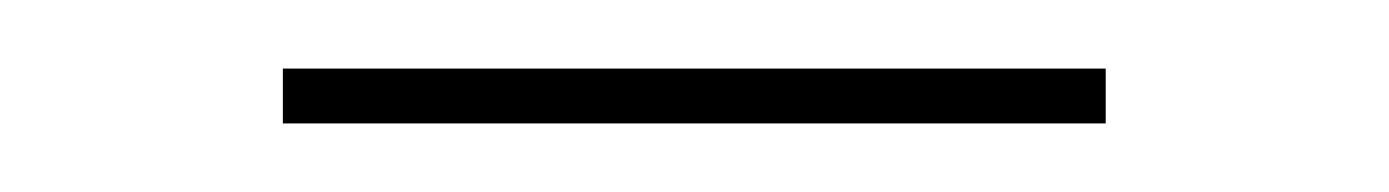

<svg xmlns="http://www.w3.org/2000/svg" viewBox="-20 -642 405 56"><path d="M302.5 -606H62.5V-622H302.5Z"/></svg>

Font: Anek Kannada Thin
Style: Regular
Weight: 250
Version: Version 1.003